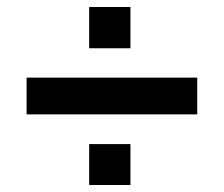

<svg xmlns="http://www.w3.org/2000/svg" viewBox="-20 -561 640 549"><path d="M56 -234V-339H544V-234ZM235 -32V-149H353V-32ZM235 -423V-541H353V-423Z"/></svg>

Font: Nunito Sans 9pt ExtraBold
Style: Regular
Weight: 800
Version: Version 3.101;gftools[0.9.27]